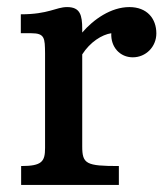

<svg xmlns="http://www.w3.org/2000/svg" viewBox="-20 -525 478 545"><path d="M40 0H317.4V-53.7C224.6 -53.7 213.4 -59.6 213.4 -109.4V-370.6C235.8 -405.8 269.5 -426.8 295.9 -430.7C293.9 -391.1 320.8 -362.3 356.9 -362.3C394 -362.3 423.8 -392.1 423.8 -430.2C423.8 -472.2 397.5 -504.9 347.2 -504.9C294.9 -504.9 245.1 -469.7 213.4 -432.6V-442.4C213.4 -482.4 207.5 -504.9 170.4 -504.9C138.7 -504.9 118.2 -484.4 39.1 -484.4V-430.7H68.8C107.4 -430.7 107.4 -416.5 107.9 -374V-105C107.9 -66.4 99.1 -53.7 40 -53.7Z"/></svg>

Font: Arbutus Slab
Style: Regular
Weight: 400
Designer: Karolina Lach
Foundry: Karolina Lach
Version: Version 1.001